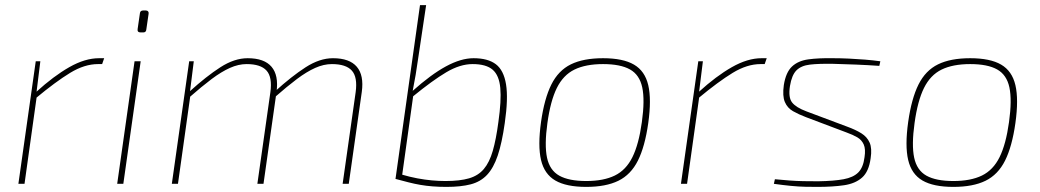

<svg xmlns="http://www.w3.org/2000/svg" viewBox="-20 -720 4073 752"><path d="M138 -480 123 -359 124 -343 76 0H52L120 -480ZM388 -492 380 -469H364Q311 -469 254.5 -434.5Q198 -400 121 -336L122 -360Q190 -422 251.5 -457Q313 -492 368 -492Z M531 -480 463 0H439L507 -480ZM551 -679Q557 -679 560 -675.5Q563 -672 562 -666L553 -604Q552 -593 541 -593H531Q517 -593 519 -606L528 -668Q529 -679 541 -679Z M739 -480 724 -360 725 -342 677 0H653L721 -480ZM950 -492Q1015 -492 1043.5 -458.5Q1072 -425 1063 -360L1012 0H988L1039 -359Q1047 -418 1024 -443.5Q1001 -469 946 -469Q914 -469 880.5 -454Q847 -439 809 -410.5Q771 -382 722 -339L723 -362Q788 -421 843 -456.5Q898 -492 950 -492ZM1284 -492Q1349 -492 1377.5 -458.5Q1406 -425 1397 -360L1346 0H1322L1373 -359Q1381 -418 1358 -443.5Q1335 -469 1280 -469Q1248 -469 1214.5 -454Q1181 -439 1143 -410.5Q1105 -382 1056 -339L1057 -362Q1122 -421 1177 -456.5Q1232 -492 1284 -492Z M1835 -492Q1891 -492 1922 -468.5Q1953 -445 1962 -389.5Q1971 -334 1957 -238Q1946 -160 1929.5 -111Q1913 -62 1887.5 -35Q1862 -8 1823.5 2Q1785 12 1729 12Q1700 12 1674.5 10Q1649 8 1626 4Q1603 0 1579.5 -6Q1556 -12 1530 -19L1551 -37Q1585 -27 1614.5 -21.5Q1644 -16 1671.5 -13.5Q1699 -11 1725 -11Q1781 -11 1817 -21.5Q1853 -32 1875 -58Q1897 -84 1910 -129Q1923 -174 1932 -242Q1944 -326 1939.5 -375.5Q1935 -425 1909.5 -447Q1884 -469 1831 -469Q1782 -469 1728 -437Q1674 -405 1597 -342L1595 -363Q1632 -396 1664.5 -420Q1697 -444 1726.5 -460Q1756 -476 1783 -484Q1810 -492 1835 -492ZM1649 -700 1619 -499Q1613 -457 1608 -427Q1603 -397 1596 -362L1599 -349L1553 -19H1529L1625 -700Z M2342 -492Q2420 -492 2463 -467Q2506 -442 2519 -386.5Q2532 -331 2519 -238Q2506 -146 2478.5 -91Q2451 -36 2402 -12Q2353 12 2276 12Q2198 12 2155 -13Q2112 -38 2099 -93.5Q2086 -149 2099 -242Q2112 -334 2139.5 -389Q2167 -444 2216 -468Q2265 -492 2342 -492ZM2342 -469Q2274 -469 2230 -447.5Q2186 -426 2161 -375.5Q2136 -325 2124 -238Q2112 -152 2122.5 -102.5Q2133 -53 2170.5 -32Q2208 -11 2276 -11Q2344 -11 2388 -32.5Q2432 -54 2457 -104.5Q2482 -155 2494 -242Q2506 -328 2495.5 -377.5Q2485 -427 2447.5 -448Q2410 -469 2342 -469Z M2733 -480 2718 -359 2719 -343 2671 0H2647L2715 -480ZM2983 -492 2975 -469H2959Q2906 -469 2849.5 -434.5Q2793 -400 2716 -336L2717 -360Q2785 -422 2846.5 -457Q2908 -492 2963 -492Z M3242 -492Q3273 -492 3305 -490.5Q3337 -489 3368 -486.5Q3399 -484 3428 -480L3424 -462Q3381 -465 3334 -467Q3287 -469 3243 -470Q3187 -471 3152.5 -467Q3118 -463 3099.5 -444.5Q3081 -426 3074 -383Q3067 -338 3082.5 -318.5Q3098 -299 3138 -284L3298 -224Q3331 -212 3353.5 -198Q3376 -184 3386 -161.5Q3396 -139 3390 -100Q3383 -48 3356.5 -24.5Q3330 -1 3286 5.5Q3242 12 3181 12Q3160 12 3134 11.5Q3108 11 3077.5 8Q3047 5 3011 0L3015 -18Q3046 -15 3073 -13Q3100 -11 3127 -10.5Q3154 -10 3185 -10Q3246 -11 3284 -18Q3322 -25 3341.5 -44.5Q3361 -64 3366 -104Q3371 -136 3363 -154Q3355 -172 3338 -182Q3321 -192 3296 -201L3137 -261Q3108 -272 3086 -284.5Q3064 -297 3054 -320.5Q3044 -344 3050 -387Q3058 -437 3082 -459.5Q3106 -482 3146 -487.5Q3186 -493 3242 -492Z M3780 -492Q3858 -492 3901 -467Q3944 -442 3957 -386.5Q3970 -331 3957 -238Q3944 -146 3916.5 -91Q3889 -36 3840 -12Q3791 12 3714 12Q3636 12 3593 -13Q3550 -38 3537 -93.5Q3524 -149 3537 -242Q3550 -334 3577.5 -389Q3605 -444 3654 -468Q3703 -492 3780 -492ZM3780 -469Q3712 -469 3668 -447.5Q3624 -426 3599 -375.5Q3574 -325 3562 -238Q3550 -152 3560.5 -102.5Q3571 -53 3608.5 -32Q3646 -11 3714 -11Q3782 -11 3826 -32.5Q3870 -54 3895 -104.5Q3920 -155 3932 -242Q3944 -328 3933.5 -377.5Q3923 -427 3885.5 -448Q3848 -469 3780 -469Z"/></svg>

Font: Exo 2 Thin
Style: Italic
Weight: 250
Italic angle: -8°
Designer: Natanael Gama
Foundry: Natanael Gama
Version: Version 2.010